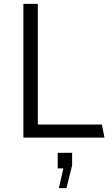

<svg xmlns="http://www.w3.org/2000/svg" viewBox="-20 -706 575 985"><path d="M174 -686V-67H503L516 0H100V-686ZM305 158H276V78H350V142L321 259H282Z"/></svg>

Font: Chivo Light
Style: Regular
Weight: 300
Designer: Hector Gatti
Foundry: Omnibus-Type
Version: Version 1.007